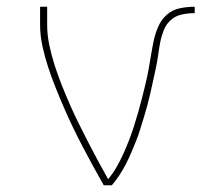

<svg xmlns="http://www.w3.org/2000/svg" viewBox="-20 -550 640 570"><path d="M288 0Q272 -28 256.5 -56.5Q241 -85 226 -113.5Q211 -142 197 -171Q183 -200 170 -230Q157 -260 145 -290Q133 -320 123 -350.5Q113 -381 106 -413Q99 -445 99 -477V-530H120V-477Q120 -446 126.5 -415.5Q133 -385 142.5 -355.5Q152 -326 163.5 -297Q175 -268 187.5 -239.5Q200 -211 214 -183Q228 -155 242 -127.5Q256 -100 271 -72.5Q286 -45 301 -18Q315 -35 326 -54Q337 -73 346 -93Q355 -113 363 -133.5Q371 -154 377.5 -174.5Q384 -195 390 -216Q396 -237 401.5 -258.5Q407 -280 412 -301Q417 -322 421 -343.5Q425 -365 428.5 -387Q432 -409 436.5 -430Q441 -451 450 -471.5Q459 -492 475.5 -506.5Q492 -521 514 -525.5Q536 -530 558 -530V-511Q539 -511 520 -507Q501 -503 487 -490.5Q473 -478 466 -460Q459 -442 455.5 -423.5Q452 -405 449.5 -386.5Q447 -368 443 -349.5Q439 -331 435 -312.5Q431 -294 427 -276Q423 -258 418 -239.5Q413 -221 407.5 -203Q402 -185 396.5 -167Q391 -149 384 -131.5Q377 -114 369.5 -96.5Q362 -79 353.5 -62.5Q345 -46 334.5 -30Q324 -14 312 0Z"/></svg>

Font: Iosevka Curly Thin Extended
Style: Regular
Weight: 100
Width: 7
Monospace: yes
Designer: Belleve Invis
Foundry: Belleve Invis
Version: Version 11.1.0; ttfautohint (v1.8.3)